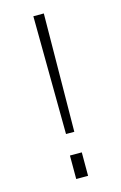

<svg xmlns="http://www.w3.org/2000/svg" viewBox="-109 -739 495 787"><g transform="rotate(-15 138.5 -345.0)"><path d="M120.6 -189 116.2 -689.9H160.6L155.8 -189ZM113.3 0V-99.6H163.6V0Z"/></g></svg>

Font: HK Grotesk Light Legacy
Style: Regular
Weight: 300
Designer: Alfredo Marco Pradil
Foundry: Hanken Design Co.
Version: Version 2.022;PS 002.022;hotconv 1.0.88;makeotf.lib2.5.64775